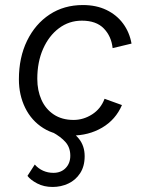

<svg xmlns="http://www.w3.org/2000/svg" viewBox="-20 -529 559 762"><path d="M264 9Q199 9 152 -20.5Q105 -50 80 -101Q55 -152 55 -214Q55 -301 87.5 -367.5Q120 -434 177 -471.5Q234 -509 309 -509Q362 -509 402.5 -489.5Q443 -470 468.5 -435.5Q494 -401 502 -356L427 -338Q422 -385 392 -416Q362 -447 305 -447Q254 -447 214 -417Q174 -387 151 -335Q128 -283 128 -216Q128 -170 144.5 -133Q161 -96 193.5 -74.5Q226 -53 272 -53Q311 -53 345.5 -75Q380 -97 395 -137L464 -112Q439 -54 385.5 -22.5Q332 9 264 9ZM187 -5 229 -26Q270 -7 293 21.5Q316 50 316 91Q316 131 298 158.5Q280 186 251 199.5Q222 213 189 213Q154 213 127.5 199Q101 185 89 169L118 124Q132 140 151 148.5Q170 157 192 157Q222 157 240.5 138Q259 119 259 89Q259 57 240.5 35.5Q222 14 187 -5Z"/></svg>

Font: Kantumruy Pro
Style: Italic
Weight: 400
Italic angle: -13°
Designer: Sovichet Tep
Foundry: Sovichet Tep
Version: Version 1.002